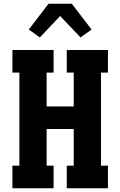

<svg xmlns="http://www.w3.org/2000/svg" viewBox="-20 -1001 640 1021"><path d="M46 0V-120H83V-615H46V-735H265V-615H228V-435H372V-615H335V-735H554V-615H517V-120H554V0H335V-120H372V-315H228V-120H265V0ZM192 -802 133 -844 238 -981H362L414 -913L467 -844L408 -802L300 -916Z"/></svg>

Font: Iosevka Etoile Heavy
Style: Regular
Weight: 900
Designer: Belleve Invis
Foundry: Belleve Invis
Version: Version 22.1.2; ttfautohint (v1.8.4)